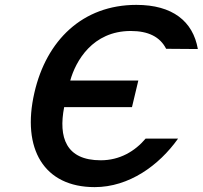

<svg xmlns="http://www.w3.org/2000/svg" viewBox="-20 -753 831 787"><path d="M791 -552C771 -666 687 -733 539 -733C318 -733 170 -587 121 -373C68 -143 160 14 368 14C509 14 632 -75 710 -185H577C533 -133 471 -96 393 -96C250 -96 219 -190 243 -314H521L547 -423H268C290 -502 359 -626 516 -626C588 -626 636 -602 661 -553Z"/></svg>

Font: Perun SemiBold Italic
Style: Regular
Weight: 400
Italic angle: -12°
Foundry: Copyright (c) Stefan Peev, Context Ltd, 2016
Version: Version 1.026